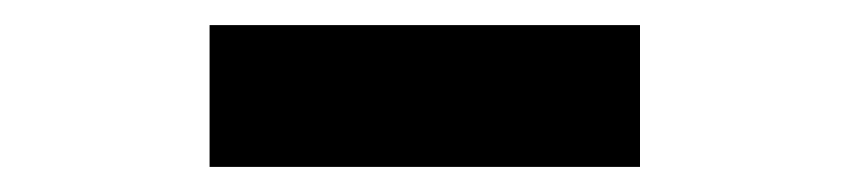

<svg xmlns="http://www.w3.org/2000/svg" viewBox="-20 -808 677 153"><path d="M147 -675H490V-788H147Z"/></svg>

Font: Noto Sans TC Black
Style: Regular
Weight: 900
Designer: Ryoko NISHIZUKA 西塚涼子 (kana, bopomofo & ideographs); Paul D. Hunt (Latin, Greek & Cyrillic); Sandoll Communications 산돌커뮤니
Foundry: Adobe
Version: Version 2.004;hotconv 1.0.118;makeotfexe 2.5.65603